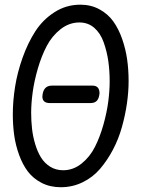

<svg xmlns="http://www.w3.org/2000/svg" viewBox="-20 -784 616 812"><path d="M319.8 -764.2Q364.7 -764.2 400.6 -744.6Q436.5 -725.1 459.2 -693.4Q481.9 -661.6 496.8 -618.7Q511.7 -575.7 517.8 -532Q523.9 -488.3 523.9 -440.9Q523.9 -395.5 516.8 -346.4Q509.8 -297.4 495.6 -246.6Q481.4 -195.8 457.5 -150.6Q433.6 -105.5 403.1 -69.8Q372.6 -34.2 329.6 -13.2Q286.6 7.8 236.8 7.8Q191.9 7.8 156.2 -10.5Q120.6 -28.8 98.1 -58.3Q75.7 -87.9 60.8 -128.9Q45.9 -169.9 40 -212.2Q34.2 -254.4 34.2 -300.8Q34.2 -356.4 43.7 -416.7Q53.2 -477.1 75.4 -539.8Q97.7 -602.5 129.6 -651.9Q161.6 -701.2 210.9 -732.7Q260.3 -764.2 319.8 -764.2ZM362.8 -348.1H190.9Q159.2 -348.1 159.2 -376Q162.1 -421.9 199.2 -421.9H371.1Q400.9 -421.9 400.9 -389.2Q398.9 -367.7 389.6 -357.9Q380.4 -348.1 362.8 -348.1ZM315.9 -689Q272.5 -689 236.3 -660.6Q200.2 -632.3 177.7 -589.6Q155.3 -546.9 139.9 -493.7Q124.5 -440.4 118.2 -393.6Q111.8 -346.7 111.8 -307.1Q111.8 -272 115.5 -239.5Q119.1 -207 128.9 -174.3Q138.7 -141.6 153.6 -117.7Q168.5 -93.8 192.4 -78.9Q216.3 -64 247.1 -64Q289.6 -64 324.7 -92Q359.9 -120.1 381.3 -162.4Q402.8 -204.6 417.5 -257.1Q432.1 -309.6 438 -355.5Q443.8 -401.4 443.8 -439.9Q443.8 -485.4 438 -525.9Q432.1 -566.4 418.5 -605Q404.8 -643.6 378.7 -666.3Q352.5 -689 315.9 -689Z"/></svg>

Font: BPreplay
Style: Italic
Weight: 400
Italic angle: -6°
Designer: Magenta/George Triantafyllakos
Foundry: Magenta/George Triantafyllakos
Version: Version 1.00